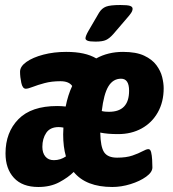

<svg xmlns="http://www.w3.org/2000/svg" viewBox="-20 -738 690 766"><path d="M133 8Q69 8 35.5 -28.5Q2 -65 2 -126Q2 -210 53.5 -262.5Q105 -315 208 -315Q225 -315 242 -313Q251 -359 268 -395Q255 -414 221 -414Q186 -414 158 -406.5Q130 -399 111 -391.5Q92 -384 83 -384Q70 -384 65 -407.5Q60 -431 60 -452Q60 -473 85.5 -491Q111 -509 153 -520Q195 -531 244 -531Q283 -531 312.5 -524.5Q342 -518 364 -505Q411 -531 471 -531Q523 -531 555 -516Q587 -501 604 -478Q621 -455 627 -430.5Q633 -406 633 -386Q633 -331 609.5 -289.5Q586 -248 545 -225.5Q504 -203 452 -203Q429 -203 412 -204.5Q395 -206 380 -209Q381 -152 395.5 -130.5Q410 -109 447 -109Q484 -109 508.5 -117.5Q533 -126 548.5 -134.5Q564 -143 572 -143Q580 -143 583 -130.5Q586 -118 587 -101Q588 -84 588 -70Q588 -51 563 -33Q538 -15 501 -3.5Q464 8 428 8Q323 8 274 -52Q252 -30 216.5 -11Q181 8 133 8ZM415 -292Q495 -292 495 -376Q495 -424 463 -424Q431 -424 412.5 -393.5Q394 -363 386 -295Q394 -293 401 -292.5Q408 -292 415 -292ZM149 -152Q149 -128 161 -113.5Q173 -99 195 -99Q221 -99 243 -114Q232 -152 232 -202Q232 -216 233 -229Q222 -231 214 -231Q180 -231 164.5 -208Q149 -185 149 -152ZM361 -572Q338 -572 329.5 -575.5Q321 -579 321 -585Q321 -594 333 -615L375 -687Q386 -705 403 -711.5Q420 -718 460 -718Q489 -718 499 -714.5Q509 -711 509 -703Q509 -695 502.5 -685.5Q496 -676 486 -665L432 -602Q417 -585 403 -578.5Q389 -572 361 -572Z"/></svg>

Font: Asap Condensed
Style: Bold Italic
Weight: 700
Width: 3
Italic angle: -6°
Designer: Pablo Cosgaya
Foundry: Omnibus-Type
Version: Version 3.001; ttfautohint (v1.8.4.7-5d5b)